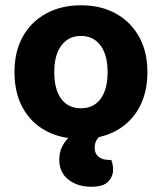

<svg xmlns="http://www.w3.org/2000/svg" viewBox="-20 -515 618 733"><path d="M542.8 -240.1Q542.8 -161.6 511.5 -104.3Q480.2 -47.1 423.2 -15.9Q366.2 15.3 289.2 15.3Q212.5 15.3 155.3 -15.5Q98.2 -46.2 66.7 -103.5Q35.3 -160.8 35.3 -240.1Q35.3 -318.5 67.2 -375.5Q99.2 -432.5 156.4 -463.6Q213.6 -494.8 289.4 -494.8Q365.3 -494.8 422.2 -463.3Q479.2 -431.8 511 -374.6Q542.8 -317.4 542.8 -240.1ZM289 -377.8Q241.9 -377.8 214.6 -341.7Q187.2 -305.6 187.2 -240.1Q187.2 -172.8 214.1 -137.2Q241 -101.6 289.2 -101.6Q337.4 -101.6 364.1 -137.7Q390.8 -173.8 390.8 -240.1Q390.8 -304.9 363.8 -341.4Q336.8 -377.8 289 -377.8ZM267.6 -8.6 381.2 -9.6Q364.8 -0.1 353.1 13.7Q341.4 27.5 341.4 49.4Q341.4 71.1 356.1 83.4Q370.8 95.6 397.5 95.6H404.9Q407.9 103.9 409.8 112.9Q411.7 122 411.7 133Q411.7 158.2 393.5 178Q375.2 197.9 327.7 197.9Q275.6 197.9 240.9 170.5Q206.3 143.1 206.3 94.3Q206.3 67.4 216.4 46.5Q226.5 25.6 240.8 11.6Q255.2 -2.4 267.6 -8.6Z"/></svg>

Font: Baloo Paaji 2
Style: Regular
Weight: 400
Designer: Shuchita Grover, Noopur Datye and Ek Type
Foundry: Ek Type
Version: Version 1.700